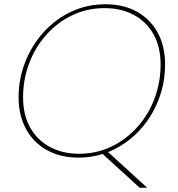

<svg xmlns="http://www.w3.org/2000/svg" viewBox="-20 -730 832 899"><path d="M455 -14 473 -30 669 149H634ZM347 8Q262 8 199 -27.5Q136 -63 101.5 -126.5Q67 -190 67 -274Q67 -361 98 -439.5Q129 -518 184 -579Q239 -640 313 -675Q387 -710 474 -710Q560 -710 622.5 -674.5Q685 -639 719 -576Q753 -513 753 -428Q753 -341 722 -262Q691 -183 636 -122.5Q581 -62 507 -27Q433 8 347 8ZM350 -10Q432 -10 501.5 -43.5Q571 -77 623 -135Q675 -193 703.5 -268.5Q732 -344 732 -428Q732 -511 698.5 -570Q665 -629 606 -660.5Q547 -692 470 -692Q387 -692 317 -658Q247 -624 195.5 -565.5Q144 -507 116 -432Q88 -357 88 -275Q88 -192 121.5 -132.5Q155 -73 214.5 -41.5Q274 -10 350 -10Z"/></svg>

Font: Poppins Variable
Style: Italic
Weight: 100
Italic angle: -10°
Designer: Jonny Pinhorn
Foundry: Indian Type Foundry
Version: Version 6.000